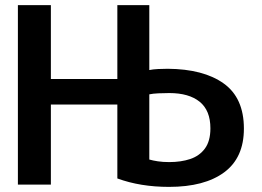

<svg xmlns="http://www.w3.org/2000/svg" viewBox="-20 -716 1024 751"><path d="M439 -18Q529 15 641 15Q780 15 857 -42Q934 -99 934 -213Q934 -333 855 -389.5Q776 -446 636 -447Q619 -447 598.5 -446Q578 -445 564 -442V-696H439V-407H179V-696H50V6H179V-307H439ZM803 -214Q803 -164 781.5 -135Q760 -106 724 -94Q688 -82 642 -82Q617 -82 597.5 -85Q578 -88 564 -92V-347Q578 -350 600 -351Q622 -352 642 -352Q719 -352 761 -318Q803 -284 803 -214Z"/></svg>

Font: Repo DemiBold
Style: Regular
Weight: 600
Designer: Stefan Peev
Foundry: Context Ltd
Version: Version 1.502